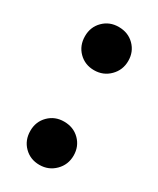

<svg xmlns="http://www.w3.org/2000/svg" viewBox="-124 -477 435 527"><g transform="rotate(30 93.5 -213.5)"><path d="M25 -364Q25 -334 44.5 -314.5Q64 -295 93 -295Q122 -295 142 -315Q162 -335 162 -364Q162 -393 142.5 -412.5Q123 -432 93 -432Q64 -432 44.5 -412.5Q25 -393 25 -364ZM25 -64Q25 -34 44.5 -14.5Q64 5 93 5Q122 5 142 -15Q162 -35 162 -64Q162 -93 142.5 -112.5Q123 -132 93 -132Q64 -132 44.5 -112.5Q25 -93 25 -64Z"/></g></svg>

Font: Moniqa Black
Style: Regular
Weight: 900
Designer: Rajesh Rajput
Foundry: Rajesh Rajput
Version: Version 1.000